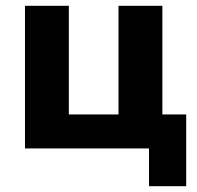

<svg xmlns="http://www.w3.org/2000/svg" viewBox="-20 -511 678 661"><path d="M493 130V0H66V-491H217V-117H388V-491H539V-117H621V130Z"/></svg>

Font: Nunito Sans 12pt ExtraBold
Style: Regular
Weight: 800
Designer: Vernon Adams
Foundry: Vernon Adams
Version: Version 3.101;gftools[0.9.27]